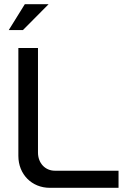

<svg xmlns="http://www.w3.org/2000/svg" viewBox="-20 -900 642 920"><path d="M68 -670V-153C68 -65 132 0 219 0H548V-82H243C196 -82 162 -119 162 -169V-670ZM22 -756H90L213 -880H99Z"/></svg>

Font: LT Wave Alt
Style: Regular
Weight: 400
Designer: Daniel Lyons
Version: Version 2.5 (Glyphs App)